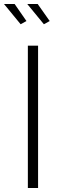

<svg xmlns="http://www.w3.org/2000/svg" viewBox="-46 -938 303 958"><path d="M93 0V-710H144V0ZM90 -918H142L202 -833L173 -817ZM-26 -918H27L86 -833L57 -817Z"/></svg>

Font: Raleway Thin Light
Style: Regular
Weight: 300
Version: Version 4.026